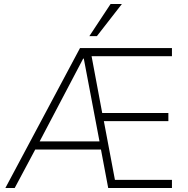

<svg xmlns="http://www.w3.org/2000/svg" viewBox="-20 -947 948 967"><path d="M7 0 383 -705H846V-664H425L436 -692L497 -366L474 -378H828V-337H482L501 -348L563 -19L540 -41H846V0H525L486 -207L505 -194H145L165 -208L54 0ZM399 -652 174 -224 160 -235H488L483 -225L402 -652ZM430 -765 537 -927H594L468 -765Z"/></svg>

Font: Nunito Sans 10pt SemiCondensed ExtraLight
Style: Regular
Weight: 250
Width: 4
Designer: Vernon Adams
Foundry: Vernon Adams
Version: Version 3.101;gftools[0.9.27]